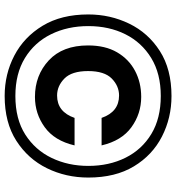

<svg xmlns="http://www.w3.org/2000/svg" viewBox="14 -767 756 824"><g transform="rotate(90 392.0 -355.0)"><path d="M392 3Q506 3 584 -47Q662 -97 702 -178.5Q742 -260 742 -356Q742 -472 694 -551.5Q646 -631 566 -672Q486 -713 392 -713Q277 -713 199 -663Q121 -613 81.5 -531.5Q42 -450 42 -356Q42 -240 90.5 -160Q139 -80 218.5 -38.5Q298 3 392 3ZM392 -43Q296 -43 229 -84Q162 -125 127 -196Q92 -267 92 -356Q92 -445 127 -515Q162 -585 229 -626Q296 -667 392 -667Q488 -667 555 -626.5Q622 -586 657 -515.5Q692 -445 692 -356Q692 -270 658 -199Q624 -128 557.5 -85.5Q491 -43 392 -43ZM396 -127Q303 -127 239 -186.5Q175 -246 175 -355Q175 -429 204.5 -479.5Q234 -530 284 -556.5Q334 -583 396 -583Q468 -583 526 -541Q584 -499 604 -413H486Q460 -488 390 -488Q349 -488 317 -456.5Q285 -425 285 -355Q285 -285 317 -253.5Q349 -222 390 -222Q460 -222 486 -297H604Q584 -211 526 -169Q468 -127 396 -127Z"/></g></svg>

Font: Ulagadi Sans SemiBold
Style: Regular
Weight: 600
Designer: Ninad Kale (Devanagari), Jonny Pinhorn (Latin)
Foundry: Indian Type Foundry
Version: Version 3.01;March 29, 2020;FontCreator 12.0.0.2522 64-bit; 